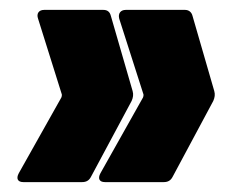

<svg xmlns="http://www.w3.org/2000/svg" viewBox="-20 -475 477 388"><path d="M27 -107H146C154 -107 160 -110 164 -118L246 -271C249 -278 250 -284 248 -291L204 -443C202 -451 197 -455 189 -455H69C59 -455 53 -448 57 -437L105 -284C105 -281 105 -281 104 -278L18 -125C12 -114 16 -107 27 -107ZM192 -107H311C319 -107 325 -110 329 -118L411 -271C414 -278 415 -284 413 -291L369 -443C367 -451 361 -455 354 -455H234C224 -455 218 -448 221 -437L270 -284C270 -281 270 -281 269 -278L183 -125C177 -114 181 -107 192 -107Z"/></svg>

Font: Barlow Condensed Black
Style: Italic
Weight: 900
Width: 3
Italic angle: -7°
Designer: Jeremy Tribby
Foundry: Tribby Type
Version: Version 1.422;hotconv 1.0.109;makeotfexe 2.5.65596